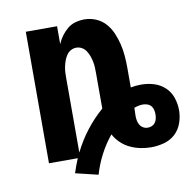

<svg xmlns="http://www.w3.org/2000/svg" viewBox="-72 -611 768 762"><g transform="rotate(-10 312.0 -229.5)"><path d="M265 79 174 57Q179 42 184 28Q189 14 195 0H79V-530H205V-458Q212 -475 223 -490Q234 -505 248 -516.5Q262 -528 280 -533Q298 -538 316 -538Q340 -538 362.5 -528.5Q385 -519 401 -501Q417 -483 426.5 -460.5Q436 -438 441.5 -415Q447 -392 449 -368Q451 -344 451 -320V-240Q461 -242 471.5 -243Q482 -244 493 -244Q519 -244 544 -236.5Q569 -229 588 -211.5Q607 -194 615.5 -169Q624 -144 624 -118Q624 -92 615 -66.5Q606 -41 587 -23.5Q568 -6 542 1Q516 8 490 8Q468 8 446.5 3.5Q425 -1 405 -10.5Q385 -20 369 -35.5Q353 -51 343 -70Q316 -37 296.5 0.5Q277 38 265 79ZM205 -21Q227 -66 257.5 -105.5Q288 -145 325 -177V-320Q325 -332 324.5 -343.5Q324 -355 321.5 -367Q319 -379 315 -390Q311 -401 304.5 -411Q298 -421 287.5 -427Q277 -433 265 -433Q253 -433 242.5 -427Q232 -421 225.5 -411Q219 -401 215 -390Q211 -379 208.5 -367Q206 -355 205.5 -343.5Q205 -332 205 -320ZM490 -71Q499 -71 507 -74.5Q515 -78 520 -85Q525 -92 527 -100.5Q529 -109 529 -118Q529 -127 527 -136Q525 -145 519 -152Q513 -159 504 -162Q495 -165 486 -165Q477 -165 468 -163Q459 -161 451 -158V-157Q451 -149 450.5 -141.5Q450 -134 450 -126Q450 -117 451.5 -107.5Q453 -98 458 -89.5Q463 -81 471.5 -76Q480 -71 490 -71Z"/></g></svg>

Font: Iosevka Curly XBdEx
Style: Regular
Weight: 800
Width: 7
Monospace: yes
Designer: Belleve Invis
Foundry: Belleve Invis
Version: Version 11.1.0; ttfautohint (v1.8.3)